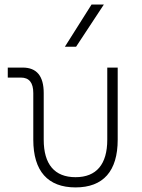

<svg xmlns="http://www.w3.org/2000/svg" viewBox="-20 -815 626 845"><path d="M312.5 9.8C434.6 9.8 498 -62 498 -200.2V-517.6H452.1V-200.2C452.1 -91.8 404.3 -35.2 312.5 -35.2C220.2 -35.2 172.4 -91.8 172.4 -200.2V-405.3C172.4 -480.5 141.6 -517.6 79.6 -517.6H14.2V-473.6H71.8C108.4 -473.6 126.5 -451.2 126.5 -405.3V-200.2C126.5 -62 190.4 9.8 312.5 9.8ZM265.6 -609.4H314.9L437 -794.9H382.8Z"/></svg>

Font: Cascadia Mono PL ExtraLight
Style: Regular
Weight: 200
Monospace: yes
Designer: Aaron Bell
Foundry: Saja Typeworks
Version: Version 2404.023